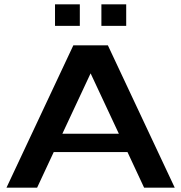

<svg xmlns="http://www.w3.org/2000/svg" viewBox="-20 -870 840 890"><path d="M10 0 320 -660H480L790 0H648L571 -165H229L152 0ZM269 -250H531L400 -530ZM235 -750V-850H350V-750ZM450 -750V-850H565V-750Z"/></svg>

Font: Xolonium
Style: Regular
Weight: 400
Designer: Severin Meyer
Version: Version 4.2